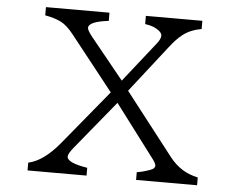

<svg xmlns="http://www.w3.org/2000/svg" viewBox="-53 -824 1106 888"><g transform="rotate(5 500.0 -380.0)"><path d="M125 -759.8H419.9V-721.7Q327.1 -710.9 327.1 -681.2Q327.1 -669.4 352.1 -638.7L503.9 -451.7L650.9 -637.7Q668 -659.2 668 -674.3Q668 -691.9 637.2 -708Q621.1 -716.8 588.9 -721.7V-759.8H851.1V-721.7Q798.8 -712.4 764.6 -685.5Q737.3 -664.6 706.1 -624L537.1 -407.7L759.8 -121.1Q787.6 -85 821.8 -64Q852.5 -44.9 893.1 -36.1V0H609.9V-36.1Q635.3 -39.1 672.9 -52.7Q692.9 -60.1 692.9 -72.8Q692.9 -82.5 679.2 -101.1L493.2 -347.7L310.1 -124Q285.2 -93.8 285.2 -80.1Q285.2 -51.3 379.9 -36.1V0H106V-36.1Q176.8 -51.3 250 -140.1L458 -393.1L260.7 -642.6Q228.5 -684.1 198.7 -699.2Q169.9 -713.4 125 -721.7Z"/></g></svg>

Font: BIZ UDMincho
Style: Regular
Weight: 400
Monospace: yes
Designer: TypeBank Co., Ltd.
Foundry: Morisawa Inc.
Version: Version 1.06